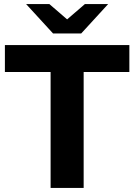

<svg xmlns="http://www.w3.org/2000/svg" viewBox="-20 -921 658 941"><path d="M228 -568H4V-700H614V-568H390V0H228ZM510 -901 378 -757H240L108 -901H222L309 -826L396 -901Z"/></svg>

Font: APTA Sans Regular
Style: Bold Italic
Weight: 700
Version: Version 7.200